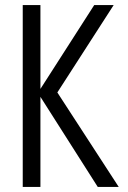

<svg xmlns="http://www.w3.org/2000/svg" viewBox="-20 -740 506 760"><path d="M70 0V-720H140V0ZM131 -374 353 -720H430L207 -374ZM367 0 129 -374H207L450 0Z"/></svg>

Font: Instrument Sans Condensed
Style: Regular
Weight: 400
Width: 3
Designer: Rodrigo Fuenzalida
Foundry: fragTYPE
Version: Version 1.000;gftools[0.9.28]